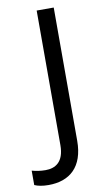

<svg xmlns="http://www.w3.org/2000/svg" viewBox="-177 -761 549 998"><g transform="rotate(-10 97.5 -262.0)"><path d="M-4 190C108 190 182 127 182 -11V-714H92V-4C92 87 44 111 -6 111C-33 111 -57 107 -78 101V177C-60 185 -36 190 -4 190Z"/></g></svg>

Font: Noto Sans Caucasian Albanian
Style: Regular
Weight: 400
Designer: Monotype Design Team
Foundry: Monotype Imaging Inc.
Version: Version 2.005